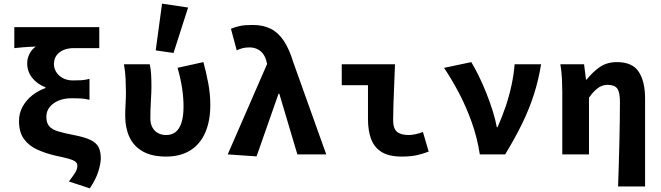

<svg xmlns="http://www.w3.org/2000/svg" viewBox="-20 -850 3640 1057"><path d="M474.3 186.9 359.3 149.1Q380.9 120.7 393.4 101.2Q405.8 81.8 405.8 62.5Q405.8 48.9 395.5 40.4Q385.3 31.8 360.5 24.6Q335.8 17.3 290 8Q234 -4.7 187.1 -25.6Q140.1 -46.4 112.4 -84.1Q84.6 -121.7 84.6 -184.3Q84.6 -227.2 104.8 -263.5Q125 -299.7 158.2 -325.8Q191.5 -351.8 230.6 -365.3V-369.3Q183.3 -387.8 156.5 -422.4Q129.7 -457 129.7 -501.7Q129.7 -527.6 141.9 -552.6Q154.1 -577.6 177.4 -593.7Q158.3 -593 141.5 -592.1Q124.7 -591.3 105.5 -589.6Q86.2 -587.8 58.8 -585.1V-700.5H526.6V-585.1H386.2Q353.8 -585.1 329 -574.4Q304.1 -563.6 290.5 -544Q276.9 -524.3 276.9 -496.9Q276.9 -474.1 289.5 -453.6Q302 -433.1 325.7 -420.1Q349.4 -407.2 381.7 -407.2Q408.3 -407.2 428.1 -408.4Q447.8 -409.6 472.7 -415.8V-300.5Q445.4 -307.4 421.8 -308.2Q398.3 -309.1 373.1 -309.1Q334.6 -309.1 303.3 -296.4Q272.1 -283.7 253.7 -260.8Q235.2 -237.9 235.2 -207.5Q235.2 -173.3 251 -155Q266.8 -136.8 300 -126.8Q333.1 -116.8 383.8 -107.1Q444.6 -95.6 477.5 -79.9Q510.4 -64.1 522.7 -39.8Q534.9 -15.5 534.9 22.6Q534.9 48.2 521.6 92.6Q508.2 136.9 474.3 186.9Z M894 12Q815.9 12 765.9 -16.5Q715.9 -45 692.6 -95.4Q669.3 -145.8 669.3 -211.4Q669.3 -244.7 671.3 -277.5Q673.3 -310.4 673.3 -343.5Q673.3 -373.3 671.5 -414.3Q669.8 -455.2 662.3 -496.1H804.4Q810.2 -471.1 812 -439.9Q813.7 -408.6 813.7 -373.6Q813.7 -345.1 810.7 -295.3Q807.7 -245.4 807.7 -199.2Q807.7 -169 819 -148.4Q830.3 -127.7 850.1 -117.2Q870 -106.6 894.4 -106.6Q925.8 -106.6 946.9 -123.4Q968.1 -140.2 979.3 -175.3Q990.4 -210.4 990.4 -264.8Q990.4 -310.1 982.9 -361.7Q975.4 -413.2 957.6 -476.7L1099.7 -508.1Q1115.4 -451.2 1126.6 -391.4Q1137.8 -331.6 1137.8 -272.1Q1137.8 -184.2 1110.1 -120.5Q1082.4 -56.7 1028.1 -22.4Q973.8 12 894 12ZM935.3 -558.4 837.2 -572.6 872.1 -830 1015.6 -808.5Z M1392.5 10.9 1233.6 0 1450.4 -497.6 1446.7 -512.8Q1440.2 -538.9 1426.6 -555.8Q1413 -572.6 1394.2 -580.8Q1375.4 -589 1354 -589Q1331.1 -589 1315.5 -584.8Q1299.9 -580.6 1283.2 -573L1251.4 -691.6Q1275.8 -701.8 1301.2 -707.2Q1326.6 -712.6 1370.8 -712.6Q1429.2 -712.6 1471.1 -691.3Q1512.9 -670 1543.1 -624.2Q1573.3 -578.4 1595.3 -505.3L1776 0H1617.1L1517.5 -334.4H1513.5Z M2192.8 12Q2121.5 12 2080.7 -13.3Q2040 -38.6 2022.9 -84.9Q2005.8 -131.1 2005.8 -194V-380.8H1861.4V-496.1H2154.5Q2152.8 -444.9 2150.3 -387.3Q2147.7 -329.7 2146 -277.2Q2144.3 -224.6 2144.3 -188Q2144.3 -142.4 2165.6 -124.5Q2187 -106.6 2231.1 -106.6Q2246.3 -106.6 2267.7 -111.2Q2289 -115.8 2308.2 -123.7L2340 -15.6Q2315 -5.3 2279 3.4Q2242.9 12 2192.8 12Z M2621.6 0Q2607.1 -93.7 2576.1 -179.5Q2545.1 -265.4 2505.6 -340.2Q2466 -415 2424.6 -476.4L2574.6 -508.1Q2595.2 -474.2 2617 -429.4Q2638.8 -384.7 2658.2 -335.6Q2677.7 -286.4 2692.7 -238.7Q2707.7 -190.9 2714.9 -149.8H2718.9Q2744.7 -206.9 2764.1 -264.8Q2783.5 -322.7 2796 -380.8Q2808.5 -439 2813.1 -496.1H2958.8Q2944.5 -408.4 2919.4 -330.2Q2894.4 -252 2856 -172.7Q2817.6 -93.4 2761 0Z M3382.7 176.7Q3384.5 118.4 3386.6 54.6Q3388.8 -9.2 3390 -71.9Q3391.3 -134.5 3392.1 -190.5Q3392.9 -246.5 3392.9 -289.2Q3392.9 -342.8 3377.8 -362.9Q3362.8 -382.9 3324.9 -382.9Q3305.8 -382.9 3289.1 -375.4Q3272.3 -367.8 3256.3 -352.7Q3240.3 -337.6 3222.5 -312.6V0H3075.5V-343.5Q3075.5 -373.3 3073.8 -414.3Q3072 -455.2 3064.9 -496.1H3195.4L3206 -411.9H3209.7Q3243.5 -454.4 3282.5 -481.2Q3321.5 -508.1 3376.5 -508.1Q3461.7 -508.1 3496.5 -454.6Q3531.3 -401 3531.3 -308V176.7Z"/></svg>

Font: Source Code Pro ExtraLight
Style: Regular
Weight: 200
Monospace: yes
Designer: Paul D. Hunt, Teo Tuominen
Foundry: Adobe
Version: Version 1.026;hotconv 1.1.0;makeotfexe 2.6.0